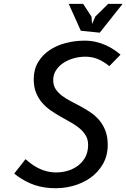

<svg xmlns="http://www.w3.org/2000/svg" viewBox="-20 -970 658 999"><path d="M549 -626Q516.5 -652 485.8 -664Q455 -676 418 -675Q386.5 -674 357 -664.8Q327.5 -655.5 305 -639.2Q282.5 -623 269.2 -600.5Q256 -578 257 -550.5Q257.5 -524.5 270 -505.8Q282.5 -487 302.8 -471.8Q323 -456.5 348.2 -443.5Q373.5 -430.5 400 -416.2Q426.5 -402 451.8 -384.8Q477 -367.5 496.8 -344.2Q516.5 -321 528.5 -289.8Q540.5 -258.5 540.5 -216Q540.5 -160.5 515.8 -117Q491 -73.5 449.5 -44.2Q408 -15 354.2 -1.2Q300.5 12.5 242.5 8.5Q183.5 4.5 136.2 -16.5Q89 -37.5 54 -67L113 -142Q125 -131 139.5 -120Q154 -109 171 -99.5Q188 -90 207.8 -83.2Q227.5 -76.5 250 -74Q278.5 -70.5 311.8 -76.5Q345 -82.5 373.2 -99.5Q401.5 -116.5 420 -145.5Q438.5 -174.5 438.5 -216.5Q438.5 -244 426.2 -264.8Q414 -285.5 394 -302.2Q374 -319 348.5 -333.2Q323 -347.5 296.5 -362.5Q270 -377.5 244.8 -394.8Q219.5 -412 199.5 -435Q179.5 -458 167.5 -488Q155.5 -518 155.5 -558Q155.5 -608 177.8 -645.8Q200 -683.5 237 -708.5Q274 -733.5 321.8 -746Q369.5 -758.5 420.5 -758.5Q451.5 -758.5 479 -752Q506.5 -745.5 530 -735Q553.5 -724.5 572.8 -711.5Q592 -698.5 607 -685.5ZM499 -800 400.5 -810 337.5 -950H412.5L456 -883.5L459 -845L476 -884L543 -950H618Z"/></svg>

Font: B612
Style: Italic
Weight: 400
Italic angle: -10°
Designer: Nicolas Chauveau, Thomas Paillot, Jonathan Favre-Lamarine, Jean-Luc Vinot
Foundry: AIRBUS
Version: Version 1.008